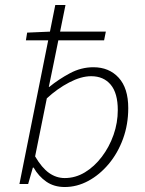

<svg xmlns="http://www.w3.org/2000/svg" viewBox="-20 -739 583 771"><path d="M240 12Q197 12 166 -9.5Q135 -31 115 -66H112L93 0H58L202 -719H243L196 -487L176 -390H178Q216 -421 261 -445Q306 -469 355 -469Q418 -469 456.5 -427Q495 -385 495 -305Q495 -239 474 -181.5Q453 -124 416.5 -80.5Q380 -37 334.5 -12.5Q289 12 240 12ZM240 -24Q283 -24 321 -47Q359 -70 389 -109.5Q419 -149 436 -197.5Q453 -246 453 -297Q453 -365 424.5 -399Q396 -433 346 -433Q306 -433 258 -408Q210 -383 168 -344L121 -111Q148 -65 177 -44.5Q206 -24 240 -24ZM84 -577 89 -608 181 -612H405L398 -577Z"/></svg>

Font: Source Sans 3 ExtraLight Light
Style: Italic
Weight: 300
Italic angle: -11°
Version: Version 3.052;hotconv 1.1.0;makeotfexe 2.6.0